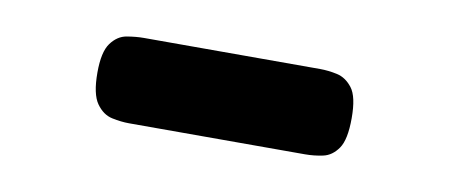

<svg xmlns="http://www.w3.org/2000/svg" viewBox="-29 -740 579 246"><g transform="rotate(10 260.5 -616.5)"><path d="M144 -561Q134 -561 122 -563.5Q110 -566 101.5 -578Q93 -590 93 -618Q93 -645 101.5 -656.5Q110 -668 122 -670Q134 -672 144 -672H373Q384 -672 395.5 -669.5Q407 -667 415.5 -656Q424 -645 424 -617Q424 -589 416 -577.5Q408 -566 396.5 -563.5Q385 -561 373 -561Z"/></g></svg>

Font: Fredoka SemiExpanded
Style: Bold
Weight: 700
Width: 6
Designer: Ben Nathan
Foundry: Milena B. Brandão, Ben Nathan
Version: Version 2.001